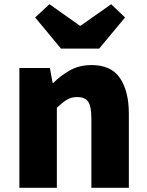

<svg xmlns="http://www.w3.org/2000/svg" viewBox="-20 -892 698 912"><path d="M72 0V-569H217L230 -498H233Q268 -533 312.5 -558Q357 -583 415 -583Q508 -583 550 -521Q592 -459 592 -352V0H414V-330Q414 -389 398 -410Q382 -431 348 -431Q318 -431 297 -418Q276 -405 250 -380V0ZM270 -661 147 -809 215 -872 359 -770H363L508 -872L574 -809L451 -661Z"/></svg>

Font: Source Han Sans TC Heavy
Style: Regular
Weight: 900
Designer: Ryoko NISHIZUKA Ë•øÂ°öÊ∂ºÂ≠ê (kana, bopomofo & ideographs); Paul D. Hunt (Latin, Greek & Cyrillic); Sandoll Communicatio
Foundry: Adobe
Version: Version 2.004;hotconv 1.0.118;makeotfexe 2.5.65603